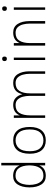

<svg xmlns="http://www.w3.org/2000/svg" viewBox="1136 -1876 750 3063"><g transform="rotate(-90 1511.5 -345.0)"><path d="M236 -511Q298 -511 340 -486Q382 -461 404 -406V-700H444V0H404V-95Q382 -40 340 -15Q298 10 236 10Q146 10 99.5 -61Q53 -132 53 -250V-251Q54 -370 100.5 -440.5Q147 -511 236 -511ZM240 -473Q185 -473 153 -440Q121 -407 107 -356Q93 -305 93 -250Q93 -195 107 -144.5Q121 -94 153 -61Q185 -28 240 -28Q323 -28 362 -84Q401 -140 404 -241V-259Q401 -361 362 -417Q323 -473 240 -473Z M590 -245Q590 -377 646 -443.5Q702 -510 803 -510Q904 -510 960.5 -443.5Q1017 -377 1017 -245Q1017 -121 960.5 -55.5Q904 10 803 10Q702 10 646 -55.5Q590 -121 590 -245ZM803 -28Q882 -28 929.5 -80.5Q977 -133 977 -245Q977 -364 929.5 -418Q882 -472 803 -472Q725 -472 677.5 -418Q630 -364 630 -245Q630 -133 677.5 -80.5Q725 -28 803 -28Z M1162 0V-500H1202V-405Q1224 -459 1266.5 -484.5Q1309 -510 1370 -510Q1437 -510 1479.5 -471Q1522 -432 1540 -363Q1558 -440 1603.5 -475Q1649 -510 1722 -510Q1812 -510 1858.5 -439Q1905 -368 1905 -249V0H1865V-249Q1865 -304 1851 -355Q1837 -406 1805 -439Q1773 -472 1718 -472Q1631 -472 1592 -410.5Q1553 -349 1553 -238V0H1513V-249Q1513 -304 1499.5 -355Q1486 -406 1454 -439Q1422 -472 1366 -472Q1279 -472 1240.5 -410.5Q1202 -349 1202 -238V0Z M2068 -648Q2068 -686 2105 -686Q2140 -686 2140 -648Q2140 -611 2105 -611Q2068 -611 2068 -648ZM2085 -500H2124V0H2085Z M2315 0V-500H2355V-405Q2377 -459 2419.5 -484.5Q2462 -510 2523 -510Q2614 -510 2660 -439Q2706 -368 2706 -249V0H2666V-249Q2666 -304 2652.5 -355Q2639 -406 2607 -439Q2575 -472 2519 -472Q2432 -472 2393.5 -410.5Q2355 -349 2355 -238V0Z M2869 -648Q2869 -686 2906 -686Q2941 -686 2941 -648Q2941 -611 2906 -611Q2869 -611 2869 -648ZM2886 -500H2925V0H2886Z"/></g></svg>

Font: Haskoy ExtraLight
Style: Regular
Weight: 200
Designer: Ertekin Erdin
Foundry: Ertekin Erdin
Version: Version 2.000; ttfautohint (v1.8.4.7-5d5b)